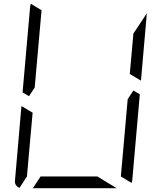

<svg xmlns="http://www.w3.org/2000/svg" viewBox="-20 -992 856 1012"><path d="M163 -531 133 -485 99 -505 139 -959Q139 -964 143 -972L199 -938L181 -735ZM493 -62 595 0H364H153L194 -62H370ZM683 -515 717 -495 677 -41Q677 -36 673 -28L617 -62L635 -265L653 -469ZM83 -2Q56 -13 59 -41L93 -433L152 -398L140 -265L122 -62ZM683 -815 754 -922 723 -567 664 -602 676 -735Z"/></svg>

Font: DSEG7 Modern Mini
Style: Light Italic
Weight: 300
Italic angle: -5°
Designer: Keshikan(Twitter:@keshinomi_88pro)
Version: Version 0.46